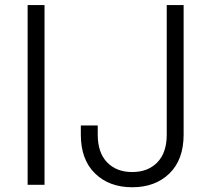

<svg xmlns="http://www.w3.org/2000/svg" viewBox="-20 -748 850 777"><path d="M160.2 -727.5V0H91.8V-727.5ZM515.1 9.8Q421.9 9.8 364.5 -46.1Q307.1 -102.1 307.1 -203.1V-240.2H375.5V-203.1Q375.5 -130.4 413.3 -91.1Q451.2 -51.8 515.1 -51.8Q579.1 -51.8 616.9 -91.1Q654.8 -130.4 654.8 -203.1V-727.5H723.1V-203.1Q723.1 -102.1 665.8 -46.1Q608.4 9.8 515.1 9.8Z"/></svg>

Font: Inter 18pt Light
Style: Regular
Weight: 300
Designer: Rasmus Andersson
Foundry: rsms
Version: Version 4.001;git-66647c0bb